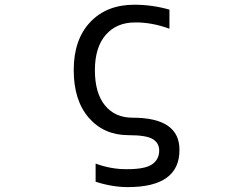

<svg xmlns="http://www.w3.org/2000/svg" viewBox="-20 -555 1040 805"><path d="M543 -535.2Q618.2 -535.2 690.4 -514.6V-434.6Q615.2 -461.9 545.9 -460.9Q468.8 -460.9 423.3 -408.7Q377.9 -356.4 377.9 -260.7Q377.9 -165 419.9 -113.3Q461.9 -61.5 536.1 -61.5Q733.4 -61.5 732.4 74.2Q732.4 229.5 515.6 229.5Q451.2 229.5 380.9 207V130.9Q447.3 155.3 513.7 154.3Q589.8 154.3 618.7 133.3Q647.5 112.3 647.5 76.2Q647.5 44.9 620.6 28.3Q593.8 11.7 518.6 11.7Q416 11.7 352.5 -61Q289.1 -133.8 289.1 -261.2Q289.1 -388.7 357.9 -461.9Q426.8 -535.2 543 -535.2Z"/></svg>

Font: Gen Shin Gothic Monospace Regular
Style: Regular
Weight: 400
Designer: [Source Han Sans]
Ryoko NISHIZUKA  (kana & ideographs); Paul D. Hunt (Latin, Greek & Cyrillic); Wenlong ZHANG  (bopomofo
Version: Version 1.002.20150607